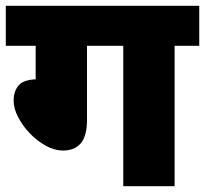

<svg xmlns="http://www.w3.org/2000/svg" viewBox="-20 -642 707 662"><path d="M280 -484V-229Q280 -174 259 -148.5Q238 -123 197 -123Q168 -123 138 -139.5Q108 -156 83 -182Q58 -208 42.5 -238Q27 -268 27 -295Q27 -328 45 -348.5Q63 -369 116 -369L103 -366V-484H0V-622H667V-484H582V0H405V-484Z"/></svg>

Font: Noto Sans Devanagari Black
Style: Regular
Weight: 900
Version: Version 2.003